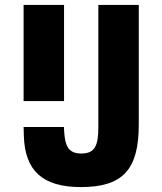

<svg xmlns="http://www.w3.org/2000/svg" viewBox="-20 -750 660 781"><path d="M240.5 -339V-730H76V-339ZM76 -233.5 77 -198C81 -57.5 151 11 309 11C480 11 544.5 -60.5 544.5 -243V-730H380V-231.5C380 -156.5 365 -125.5 311 -125.5C258 -125.5 244.5 -156.5 241 -216L240 -233.5Z"/></svg>

Font: Monaspace Neon ExtraBold
Style: Regular
Weight: 800
Designer: Riley Cran & the Lettermatic Team
Foundry: Lettermatic
Version: Version 1.200 (Monaspace Neon)